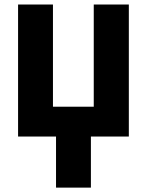

<svg xmlns="http://www.w3.org/2000/svg" viewBox="-20 -608 653 855"><path d="M60.5 0V-587.9H215.8V-132.8H397.5V-587.9H553.7V0H384.8V227.5H229.5V0Z"/></svg>

Font: Gothic A1 Black
Style: Regular
Weight: 900
Version: Version 2.50